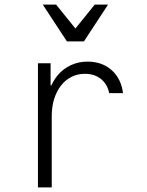

<svg xmlns="http://www.w3.org/2000/svg" viewBox="-20 -815 640 835"><path d="M205 0V-310Q205 -351 215.5 -384.5Q226 -418 245 -442.5Q264 -467 290.5 -480.5Q317 -494 349 -494Q391 -494 419 -471.5Q447 -449 455 -410H515Q507 -473 465.5 -510Q424 -547 361 -547Q321 -547 288 -531.5Q255 -516 231.5 -488.5Q208 -461 195 -422Q182 -383 182 -336L208 -444H200V-540H145V0ZM271 -635H345L450 -795H392L308 -691L224 -795H166Z"/></svg>

Font: CommitMonoV142 ExtLt
Style: Regular
Weight: 200
Monospace: yes
Designer: Eigil Nikolajsen
Foundry: Eigil Nikolajsen
Version: Version 1.142